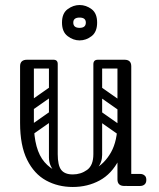

<svg xmlns="http://www.w3.org/2000/svg" viewBox="-20 -741 633 765"><path d="M270 4Q211 4 163.5 -22Q116 -48 88 -104.5Q60 -161 60 -251H115Q115 -144 157.5 -95Q200 -46 270 -46Q316 -46 356.5 -67.5Q397 -89 422.5 -134.5Q448 -180 448 -251H483Q483 -161 454 -104.5Q425 -48 377 -22Q329 4 270 4ZM88 -225Q60 -225 60 -251V-477Q60 -503 88 -503Q115 -503 115 -477V-251Q115 -225 88 -225ZM476 0Q448 0 448 -26V-477Q448 -503 476 -503Q503 -503 503 -477V-26Q503 0 476 0ZM453 -24Q453 -29 456 -34Q459 -39 463 -43Q465 -45 470.5 -46.5Q476 -48 487 -48H538Q550 -48 557 -41Q563 -36 563 -24Q563 -13 557 -7Q550 0 538 0H487Q466 0 462 -7Q455 -11 453 -24ZM193 -503Q210 -503 210 -486V-124Q210 -107 193 -107Q175 -107 175 -123V-485Q175 -503 193 -503ZM270 -46Q302 -46 327 -64Q352 -82 352 -127V-222H387V-124Q387 -94 369 -72.5Q351 -51 321.5 -39Q292 -27 259 -27ZM270 -46 280 -27Q231 -27 203 -52Q175 -77 175 -114V-222H210V-127Q210 -82 224 -64Q238 -46 270 -46ZM492 -486Q492 -468 474 -468H371Q353 -468 353 -486Q353 -503 372 -503H475Q492 -503 492 -486ZM208 -486Q208 -468 190 -468H87Q69 -468 69 -486Q69 -503 88 -503H191Q208 -503 208 -486ZM477 -305Q467 -292 454 -301L360 -367Q346 -376 357 -392Q367 -405 380 -396L474 -330Q479 -326 480.5 -319.5Q482 -313 477 -305ZM477 -207Q467 -194 454 -203L360 -269Q346 -278 357 -294Q367 -307 380 -298L474 -232Q479 -228 480.5 -221.5Q482 -215 477 -207ZM370 -503Q387 -503 387 -486V-154Q387 -137 370 -137Q352 -137 352 -153V-485Q352 -503 370 -503ZM466 -503Q483 -503 483 -486V-154Q483 -137 466 -137Q448 -137 448 -153V-485Q448 -503 466 -503ZM117 -308Q102 -297 93 -311Q89 -316 88.5 -323Q88 -330 96 -336L173 -390Q188 -400 198 -386Q202 -380 201.5 -373.5Q201 -367 194 -362ZM117 -210Q102 -199 93 -213Q89 -218 88.5 -225Q88 -232 96 -238L173 -292Q188 -302 198 -288Q202 -282 201.5 -275.5Q201 -269 194 -264ZM297 -580Q272 -580 249.5 -597Q227 -614 227 -651Q227 -688 249.5 -704.5Q272 -721 297 -721Q323 -721 345 -704.5Q367 -688 367 -651Q367 -614 345 -597Q323 -580 297 -580ZM297 -630Q322 -630 322 -651Q322 -671 297 -671Q272 -671 272 -651Q272 -630 297 -630Z"/></svg>

Font: Nsibidi Libre Uzo
Style: Regular
Weight: 400
Designer: Oluwaseun Badejo
Version: Version 1.021